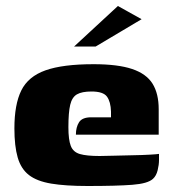

<svg xmlns="http://www.w3.org/2000/svg" viewBox="-20 -615 572 640"><path d="M272 5Q198 5 150.5 -3Q103 -11 76.5 -31.5Q50 -52 39 -90Q28 -128 28 -187Q28 -267 51 -313.5Q74 -360 131.5 -380.5Q189 -401 292 -401Q373 -401 420.5 -385Q468 -369 488.5 -336Q509 -303 509 -251V-166H233Q233 -191 243.5 -207.5Q254 -224 284 -224H350V-243Q349 -276 336.5 -293Q324 -310 285 -310Q253 -310 236.5 -300.5Q220 -291 214 -265.5Q208 -240 208 -191Q208 -149 216 -128.5Q224 -108 246.5 -101.5Q269 -95 312 -95Q329 -95 359.5 -96Q390 -97 422.5 -97.5Q455 -98 480 -99.5Q505 -101 510 -102V-81Q510 -66 505.5 -47.5Q501 -29 490 -19Q473 -3 421 1Q369 5 272 5ZM227 -460 373 -595 452 -551 299 -460Z"/></svg>

Font: Genos Thin ExtraBold
Style: Regular
Weight: 800
Version: Version 1.010